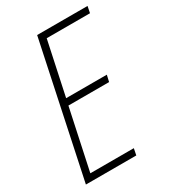

<svg xmlns="http://www.w3.org/2000/svg" viewBox="-177 -803 790 891"><g transform="rotate(-30 218.5 -357.0)"><path d="M16 0 167 -714H437L430 -679H198L137 -393H355L347 -358H129L60 -35H293L286 0Z"/></g></svg>

Font: Noto Sans Condensed ExtraLight
Style: Italic
Weight: 200
Width: 3
Italic angle: -12°
Designer: Monotype Design Team
Foundry: Monotype Imaging Inc.
Version: Version 2.013; ttfautohint (v1.8.4.7-5d5b)